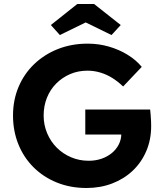

<svg xmlns="http://www.w3.org/2000/svg" viewBox="-20 -929 817 959"><path d="M45 -352Q45 -429 72.5 -494.5Q100 -560 150.5 -608.5Q201 -657 269 -684Q337 -711 418 -711Q474 -711 525 -696Q576 -681 618 -655Q660 -629 688 -595L595 -497Q569 -522 541 -539.5Q513 -557 481.5 -566.5Q450 -576 417 -576Q370 -576 330.5 -559Q291 -542 261 -512Q231 -482 214.5 -441Q198 -400 198 -352Q198 -305 215.5 -263.5Q233 -222 263.5 -191.5Q294 -161 335 -143.5Q376 -126 423 -126Q457 -126 486.5 -136Q516 -146 538.5 -164.5Q561 -183 573.5 -208Q586 -233 586 -261V-285L606 -257H406V-382H730Q731 -371 732.5 -355Q734 -339 734.5 -323.5Q735 -308 735 -299Q735 -231 710.5 -174Q686 -117 642.5 -76Q599 -35 540 -12.5Q481 10 412 10Q331 10 263.5 -17.5Q196 -45 147 -94Q98 -143 71.5 -209Q45 -275 45 -352ZM366 -909H450L583 -804L537 -754L408 -817L279 -754L234 -804Z"/></svg>

Font: Mach SemiBold
Style: Regular
Weight: 600
Version: Version 1.002